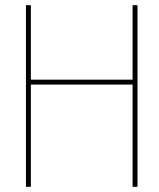

<svg xmlns="http://www.w3.org/2000/svg" viewBox="-20 -720 614 740"><path d="M510 0V-700H491V-413H99V-700H80V0H99V-394H491V0Z"/></svg>

Font: Advent Pro
Style: Thin
Weight: 100
Designer: Andreas Kalpakidis
Foundry: Andreas Kalpakidis
Version: Version 2.002 2007